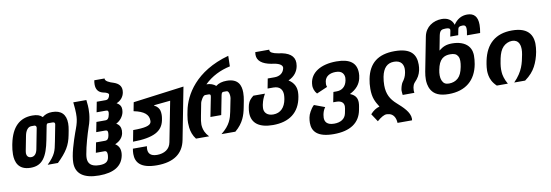

<svg xmlns="http://www.w3.org/2000/svg" viewBox="-65 -1251 5549 1934"><g transform="rotate(-10 2709.0 -284.5)"><path d="M157.2 0C217.3 0 259.3 -19.5 291.5 -61.5C324.2 -104 344.7 -168 359.9 -246.1L388.2 -391.6C390.1 -401.4 396 -411.6 403.3 -411.6H449.7C465.3 -411.6 475.6 -407.2 475.6 -393.1C475.6 -390.1 475.1 -387.7 474.6 -384.3L442.4 -218.8C432.6 -168.5 426.3 -136.7 411.6 -106C396.5 -74.2 373 -43 329.6 0H434.6C481 -44.9 516.6 -85.9 541 -126.5C565.4 -167 579.6 -209 588.9 -257.3L597.7 -302.7C603 -329.6 605.5 -354 605.5 -375C605.5 -468.8 556.2 -515.6 465.8 -515.6C423.3 -515.6 394.5 -505.4 364.3 -481.9C341.3 -505.4 310.5 -515.6 263.2 -515.6C133.3 -515.6 49.8 -437.5 16.1 -272.5L13.2 -258.3C7.8 -231.9 3.4 -193.8 3.4 -163.1C3.4 -86.9 30.3 0 157.2 0ZM180.2 -104.5C147.9 -104.5 133.8 -127.9 133.8 -152.8C133.8 -159.7 134.8 -167 136.2 -174.8L165.5 -325.7C169.9 -349.1 177.7 -370.6 189.5 -386.2C201.2 -401.9 216.3 -411.6 234.4 -411.6H267.6C271.5 -411.6 276.9 -409.2 280.8 -404.8C283.7 -401.4 285.6 -397 285.6 -389.6C285.6 -388.7 285.6 -386.7 285.2 -384.3L244.6 -173.8C235.8 -129.4 213.9 -104.5 180.2 -104.5Z M822.8 196.3C974.6 196.3 1059.6 141.6 1080.1 38.6C1082.5 26.9 1083.5 14.6 1083.5 4.4C1083.5 -34.2 1068.8 -64.5 1035.2 -85.4C1085.9 -106.9 1114.7 -141.1 1123 -182.1C1125 -191.9 1126 -201.7 1126 -210.4C1126 -244.1 1112.3 -271 1081.5 -287.6C1123.5 -308.6 1155.8 -349.1 1164.1 -393.1C1165.5 -401.4 1166.5 -409.2 1166.5 -418C1166.5 -441.4 1159.7 -469.7 1120.6 -489.7C1165.5 -507.3 1193.8 -542.5 1201.7 -586.4C1203.1 -594.2 1203.6 -602.5 1203.6 -608.4C1203.6 -650.9 1179.7 -679.7 1129.4 -697.3C1107.9 -703.6 1085.4 -711.9 1069.3 -721.7C1053.2 -731.4 1042.5 -743.2 1044.9 -756.8H939.9C937 -741.7 935.5 -727.5 935.5 -714.4C935.5 -663.6 958 -632.3 1003.4 -620.6C1042 -613.3 1061.5 -603 1061.5 -589.4V-586.4C1055.2 -555.2 1041 -539.6 1018.1 -539.6H926.8L906.7 -435.1H998C1009.3 -435.1 1017.6 -434.6 1022 -428.7C1024.4 -425.3 1026.4 -419.9 1026.4 -412.1C1026.4 -406.7 1025.4 -400.9 1023.9 -393.1C1016.1 -354 1003.4 -339.8 980 -339.8H888.2L868.2 -238.8H960C965.3 -238.8 970.2 -238.3 974.6 -236.8C982.4 -233.9 986.3 -225.6 986.3 -211.4C986.3 -204.6 985.4 -193.8 982.9 -181.6C977.1 -152.8 965.8 -137.7 939.9 -137.7H848.6L828.6 -34.7H919.9C935.1 -34.7 943.8 -22.9 943.8 2.4C943.8 8.3 943.4 23.4 939.5 38.6C930.7 73.2 908.2 94.2 843.8 94.2C754.4 94.2 727.5 54.2 727.5 2C727.5 -10.3 729 -22.9 731.4 -37.1C745.1 -119.6 778.8 -234.4 802.7 -304.7C811 -329.1 815.9 -341.8 822.3 -372.6C831.5 -416.5 833.5 -452.1 833.5 -481.9C833.5 -497.1 833 -526.4 826.7 -574.7H692.9C699.2 -519.5 701.2 -482.9 701.2 -460C701.2 -448.2 700.7 -439 700.2 -424.8C698.7 -392.6 689.5 -352.5 672.4 -307.1C664.1 -285.2 609.9 -140.6 593.3 -41C589.4 -17.6 586.9 6.8 586.9 26.4C586.9 136.7 664.6 196.3 822.8 196.3Z M1413.6 196.3C1586.4 196.3 1684.6 125 1710.9 -9.8L1813.5 -538.6L1292.5 -470.2L1275.4 -381.3C1382.3 -359.4 1425.8 -320.3 1425.8 -259.3C1425.8 -250 1424.8 -245.1 1423.3 -240.7C1412.6 -208.5 1359.4 -194.8 1238.8 -194.8L1216.8 -79.6C1322.3 -80.1 1398.9 -94.2 1450.7 -120.6C1501 -146.5 1529.3 -185.1 1541 -240.2C1544.4 -256.3 1546.9 -275.9 1547.4 -283.2C1547.9 -291 1547.9 -300.8 1547.9 -301.3C1547.9 -313.5 1546.4 -326.7 1543.5 -338.9C1537.6 -362.3 1521 -385.3 1488.3 -401.4L1488.8 -404.3C1495.6 -405.3 1498 -405.3 1501 -405.8C1507.8 -406.2 1502 -405.8 1510.3 -406.7C1512.7 -407.2 1515.6 -407.2 1519 -407.7C1522 -407.7 1525.9 -408.2 1530.3 -408.7C1572.3 -413.6 1577.6 -413.6 1593.3 -415C1624 -418 1630.9 -418.5 1656.7 -421.4L1576.7 -10.7C1569.8 24.4 1553.7 49.8 1527.8 67.4C1502.4 85 1468.3 93.3 1433.6 93.3C1363.8 93.3 1343.3 59.6 1343.3 19.5C1343.3 10.7 1344.2 0.5 1346.7 -10.7H1203.1C1199.7 8.3 1197.8 25.9 1197.8 43C1197.8 129.9 1247.1 196.3 1413.6 196.3Z M1846.7 0H1981C1963.4 -18.1 1950.7 -36.1 1941.9 -55.2C1925.3 -90.8 1924.8 -124 1924.8 -133.3C1924.8 -157.7 1928.2 -176.3 1936 -217.8L1960 -341.8C1961.9 -354 1970.7 -373 1981 -388.7C1991.7 -405.3 2002.9 -416.5 2014.2 -416.5H2047.9C2055.7 -416.5 2061.5 -415.5 2064.9 -411.6C2066.9 -409.2 2068.4 -405.3 2068.4 -399.9C2068.4 -396.5 2067.9 -392.1 2066.9 -387.2L2027.8 -189.5H2138.2L2176.3 -384.8C2181.6 -411.6 2189.5 -416.5 2202.6 -416.5H2233.9C2245.1 -416.5 2252.9 -404.3 2257.3 -388.7C2260.3 -378.9 2261.2 -366.7 2261.2 -357.4C2261.2 -351.1 2260.7 -346.2 2260.3 -341.8L2232.9 -205.6C2227.1 -175.8 2218.3 -140.6 2200.7 -106.9C2183.6 -74.2 2157.2 -39.6 2107.4 0H2249.5C2293.5 -36.6 2321.8 -75.7 2339.8 -113.3C2356.9 -148.9 2366.2 -183.1 2375 -228.5L2387.7 -293.9C2392.6 -319.3 2396 -347.7 2396 -374.5C2396 -447.8 2370.6 -520.5 2251.5 -520.5C2206.5 -520.5 2169.4 -510.3 2140.1 -487.3C2120.1 -506.3 2085.9 -520.5 2044.9 -520.5C2120.6 -593.3 2208 -635.7 2309.1 -657.7L2311.5 -765.1C1966.3 -670.4 1841.8 -447.3 1811.5 -292.5L1803.2 -250C1796.9 -216.8 1795.4 -185.1 1795.4 -169.9C1795.4 -157.7 1796.4 -138.2 1798.3 -121.6C1803.2 -80.6 1817.4 -37.1 1846.7 0Z M2635.7 0C2799.8 0 2909.7 -76.7 2936 -237.3C2938.5 -252.4 2940.4 -269.5 2940.4 -285.2C2940.4 -328.1 2926.3 -377.9 2866.2 -415.5C2929.2 -442.9 2962.4 -490.2 2972.2 -544.4C2974.1 -555.7 2975.1 -565.9 2975.1 -575.7C2975.1 -647.9 2919.9 -689.9 2809.6 -702.6H2810.5C2755.9 -711.9 2728.5 -727.1 2728.5 -749C2728.5 -750.5 2728.5 -752.4 2729 -754.4H2585.9C2584.5 -745.1 2583.5 -736.3 2583.5 -727.5C2583.5 -667 2630.9 -627.4 2725.6 -610.4C2761.7 -606.4 2789.1 -599.6 2807.6 -589.8C2825.2 -580.6 2835.4 -567.4 2835.4 -554.2C2835.4 -551.3 2835 -547.9 2834.5 -545.9C2824.7 -498 2786.1 -471.2 2733.9 -471.2H2663.6L2644.5 -371.6H2704.6C2774.9 -371.6 2796.9 -326.7 2796.9 -281.7C2796.9 -268.6 2794.9 -251.5 2792.5 -237.3C2777.8 -153.8 2730.5 -104.5 2656.7 -104.5C2591.3 -104.5 2564.9 -143.1 2564.9 -180.2C2564.9 -187.5 2565.9 -204.1 2568.4 -217.8C2572.3 -239.3 2581.5 -266.1 2583.5 -271.5C2589.4 -287.6 2597.7 -304.2 2609.4 -325.7H2491.2C2464.4 -304.7 2449.7 -286.6 2440.9 -269.5C2432.6 -252.9 2428.7 -237.3 2425.3 -219.2C2421.4 -198.7 2419.4 -179.2 2419.4 -162.1C2419.4 -54.2 2497.6 0 2635.7 0Z M3222.7 196.3C3390.1 196.3 3489.7 129.9 3513.7 2L3520.5 -34.7C3522.9 -48.3 3524.4 -60.5 3524.4 -73.7C3524.4 -110.4 3512.7 -150.4 3451.7 -173.3C3485.8 -190.4 3513.2 -210.9 3533.2 -234.9C3573.2 -282.7 3577.6 -339.4 3577.6 -366.2C3577.6 -469.2 3512.7 -520.5 3373 -520.5C3213.4 -520.5 3106.4 -453.1 3094.2 -342.3C3093.3 -334 3092.8 -323.2 3092.8 -319.3C3092.8 -315.4 3093.3 -300.3 3099.6 -281.7C3105.5 -264.2 3113.8 -250 3126.5 -235.8L3237.3 -283.7C3233.4 -294.4 3232.4 -300.8 3231.9 -305.7C3231.4 -310.5 3231.4 -314 3231.4 -314.9C3231.4 -322.8 3232.4 -332 3234.4 -342.3C3244.6 -392.1 3288.6 -417 3347.7 -417C3382.8 -417 3404.3 -408.2 3418.5 -391.1C3432.6 -373.5 3434.6 -354 3434.6 -341.8C3434.6 -333.5 3433.6 -324.7 3431.6 -315.4C3424.8 -281.7 3411.1 -259.8 3392.1 -244.6C3373 -229.5 3351.1 -222.7 3322.3 -222.7H3291.5L3271.5 -120.6H3302.2C3359.4 -120.6 3379.9 -93.3 3379.9 -59.6C3379.9 -52.2 3378.9 -44.4 3377.4 -36.1L3368.7 8.8C3357.4 65.9 3310.1 93.3 3245.1 93.3C3171.9 93.3 3149.9 58.6 3149.9 17.1C3149.9 8.3 3150.9 -2 3152.8 -12.2C3157.2 -36.1 3165.5 -63.5 3183.6 -86.9L3075.2 -127.4C3056.2 -109.4 3043 -89.8 3031.2 -68.4C3019 -45.9 3013.2 -30.8 3009.3 -10.7C3005.9 6.8 3003.9 26.4 3003.9 43.5C3003.9 129.4 3054.2 196.3 3222.7 196.3Z M3873.5 196.3H4022C4023.4 190.9 4023.9 185.1 4023.9 179.7C4023.9 112.3 3956.1 51.3 3898.4 0C3839.8 -52.2 3807.1 -108.4 3807.1 -199.7C3807.1 -227.1 3810.1 -258.3 3815.4 -285.6C3833 -374.5 3876.5 -416.5 3944.8 -416.5C3978.5 -416.5 4005.9 -406.2 4022 -385.3C4037.6 -364.7 4039.6 -339.4 4039.6 -326.2C4039.6 -314.9 4038.1 -300.3 4035.6 -287.1C4028.3 -248 4013.7 -223.6 3994.6 -198.2C3986.8 -187 3977.1 -162.6 3971.2 -131.3C3970.2 -127 3969.7 -121.6 3969.7 -116.2C3969.7 -104 3972.2 -89.4 3973.6 -71.8L4092.8 -72.3C4091.3 -82 4090.8 -91.3 4090.8 -96.7C4090.8 -104.5 4091.8 -117.7 4093.3 -125C4095.7 -138.2 4100.6 -151.9 4104 -158.7C4107.9 -166.5 4113.3 -172.4 4119.6 -179.7C4133.3 -194.3 4145.5 -208 4157.2 -228.5C4177.7 -264.6 4185.5 -306.2 4185.5 -346.2C4185.5 -446.3 4139.2 -520.5 3968.8 -520.5C3800.3 -520.5 3704.1 -445.8 3672.9 -289.1C3666.5 -257.3 3663.1 -223.6 3663.1 -188.5C3663.1 -95.2 3687.5 -54.7 3722.7 2.9C3687 12.2 3657.7 31.7 3627.9 64.9L3681.2 145.5C3722.2 109.9 3754.9 91.8 3778.8 91.8C3787.1 91.8 3799.3 93.8 3811 96.2C3847.7 107.4 3871.1 141.1 3873.5 196.3Z M4433.6 0C4605.5 0 4712.4 -90.3 4741.7 -251.5C4747.1 -280.8 4749.5 -311 4749.5 -337.4C4749.5 -354 4748.5 -399.9 4714.8 -438C4679.7 -478 4620.1 -496.6 4553.2 -496.6C4492.2 -496.6 4458.5 -481 4416.5 -447.8L4444.8 -595.2C4450.2 -622.1 4458 -637.2 4469.2 -645.5C4480 -653.3 4494.6 -655.3 4513.7 -655.3C4523.4 -655.3 4533.7 -654.8 4540 -653.3C4546.4 -651.9 4551.3 -649.4 4554.7 -647C4558.1 -643.6 4559.6 -639.2 4559.6 -633.3C4559.6 -629.9 4559.1 -626 4558.1 -621.1L4547.4 -567.4H4628.9L4639.6 -622.1C4641.6 -633.3 4644 -641.6 4651.9 -647.5C4659.2 -652.8 4670.9 -655.8 4687.5 -655.8C4700.7 -655.8 4707 -653.8 4712.4 -649.4C4722.7 -640.6 4723.6 -625.5 4723.6 -616.2C4723.6 -609.4 4723.1 -602.1 4722.2 -592.3C4720.7 -582 4718.8 -568.4 4715.3 -550.8H4850.1C4856 -582 4858.9 -609.9 4858.9 -633.8C4858.9 -716.3 4823.7 -756.8 4752.9 -756.8C4694.8 -756.8 4647.5 -729.5 4612.3 -676.8C4604.5 -703.6 4588.9 -723.6 4568.8 -736.8C4548.8 -750 4523.9 -756.8 4492.7 -756.8C4450.7 -756.8 4407.2 -744.6 4372.6 -719.2C4342.8 -697.3 4315.4 -662.6 4305.2 -609.4L4237.8 -263.7C4232.4 -234.9 4230 -209.5 4230 -184.1C4230 -164.6 4231.4 -114.7 4259.3 -71.8C4288.1 -27.8 4338.4 0 4433.6 0ZM4454.6 -104C4421.4 -104 4400.4 -114.3 4386.7 -142.6C4375 -167 4374.5 -192.9 4374.5 -202.1C4374.5 -221.2 4376.5 -237.3 4380.4 -256.8C4390.6 -308.6 4406.2 -343.3 4431.6 -365.2C4456.5 -386.7 4486.8 -392.1 4516.1 -392.1C4554.2 -392.1 4577.6 -382.8 4591.8 -359.9C4603.5 -340.8 4604.5 -321.3 4604.5 -308.1C4604.5 -289.6 4602.5 -272 4598.1 -249C4587.4 -194.3 4571.8 -160.6 4546.9 -137.7C4522 -114.7 4488.8 -104 4454.6 -104Z M4923.8 0H5036.6C5007.3 -49.3 4996.1 -98.1 4995.1 -125C4994.6 -136.2 4994.1 -147.9 4994.1 -155.3C4994.1 -187 5003.4 -239.3 5008.8 -263.2C5019.5 -312 5034.2 -350.1 5060.5 -377C5083.5 -400.4 5117.2 -417 5152.3 -417C5184.1 -417 5208.5 -403.8 5222.2 -376.5C5233.4 -354 5233.9 -327.6 5233.9 -318.4C5233.9 -302.7 5232.4 -284.7 5228.5 -264.2C5220.2 -221.2 5212.4 -179.7 5194.8 -136.7C5177.2 -93.8 5149.9 -49.3 5101.6 0H5213.4C5268.1 -39.6 5300.8 -79.1 5323.2 -120.6C5346.2 -163.1 5363.3 -214.4 5372.6 -266.1C5377.9 -296.9 5379.9 -320.8 5379.9 -346.2C5379.9 -358.9 5379.4 -413.1 5346.7 -455.1C5314.9 -496.1 5258.3 -520.5 5169.4 -520.5C5002 -520.5 4900.4 -433.1 4865.2 -264.2C4860.8 -242.7 4856.9 -218.8 4855 -199.2C4853.5 -184.1 4853 -169.9 4853 -163.1C4853 -149.9 4855 -130.4 4858.4 -113.3C4865.2 -79.6 4881.3 -40 4923.8 0Z"/></g></svg>

Font: Hack
Style: Bold Oblique
Weight: 700
Italic angle: -12°
Monospace: yes
Designer: Christopher Simpkins
Foundry: Christopher Simpkins
Version: Version 2.010